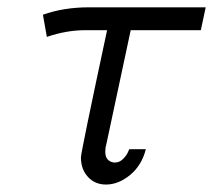

<svg xmlns="http://www.w3.org/2000/svg" viewBox="-20 -492 577 520"><path d="M96.2 -452.1Q152.3 -472.2 221.2 -472.2H537.1L523.9 -410.2H334L267.1 -97.2Q267.1 -97.2 266.1 -94.2Q266.1 -92.3 265.6 -88.6Q265.1 -85 265.1 -81.1Q265.1 -65.9 272.9 -58.8Q280.8 -51.8 291 -51.8Q303.2 -51.8 312.5 -60.8Q321.8 -69.8 326.2 -79.1L330.1 -87.9H375Q363.8 -43.9 332.3 -18.1Q300.8 7.8 267.1 7.8Q237.3 7.8 218.3 -12.7Q199.2 -33.2 199.2 -65.9Q199.2 -79.1 270 -410.2H210Q160.2 -410.2 106.9 -392.1Z"/></svg>

Font: CMU Bright
Style: Oblique
Weight: 500
Italic angle: -12°
Version: Version 0.7.0